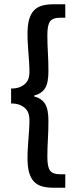

<svg xmlns="http://www.w3.org/2000/svg" viewBox="-20 -728 364 900"><path d="M232 152Q200 152 177 145.5Q154 139 139 123Q124 107 116.5 80.5Q109 54 109 14Q109 -13 110.5 -35.5Q112 -58 113.5 -79Q115 -100 116.5 -121.5Q118 -143 118 -167Q118 -181 114 -194.5Q110 -208 100 -218.5Q90 -229 73.5 -236Q57 -243 32 -243V-313Q57 -313 73.5 -320Q90 -327 100 -337.5Q110 -348 114 -361Q118 -374 118 -388Q118 -413 116.5 -434.5Q115 -456 113.5 -477Q112 -498 110.5 -520.5Q109 -543 109 -570Q109 -610 116.5 -636.5Q124 -663 139 -679Q154 -695 177 -701.5Q200 -708 232 -708H286V-645H263Q227 -645 214.5 -627.5Q202 -610 202 -565Q202 -522 204.5 -481.5Q207 -441 207 -393Q207 -339 191 -314Q175 -289 140 -280V-276Q175 -267 191 -241.5Q207 -216 207 -163Q207 -115 204.5 -74.5Q202 -34 202 9Q202 54 214.5 71.5Q227 89 263 89H286V152Z"/></svg>

Font: Giro Semibold
Style: Regular
Weight: 600
Designer: Paul D. Hunt
Foundry: Adobe Systems Incorporated
Version: Version 1.000;PS 1.0;hotconv 1.0.88;makeotf.lib2.5.647800